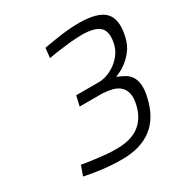

<svg xmlns="http://www.w3.org/2000/svg" viewBox="-158 -797 898 934"><g transform="rotate(-30 290.5 -330.0)"><path d="M211 -647Q244 -653 278 -658Q307 -663 342 -666.5Q377 -670 410 -670Q517 -670 555.5 -629.5Q594 -589 574 -501Q565 -459 544.5 -432Q524 -405 502 -388Q480 -371 462 -363Q444 -355 438 -352Q462 -343 481 -332Q500 -321 511.5 -302.5Q523 -284 525.5 -256Q528 -228 518 -186Q495 -87 431 -38.5Q367 10 264 10Q227 10 190 7Q153 4 123 -1Q88 -6 56 -13L76 -68Q107 -62 140 -58Q169 -54 203.5 -50.5Q238 -47 273 -48Q422 -50 454 -183Q463 -221 457.5 -246Q452 -271 436 -286Q420 -301 396 -307.5Q372 -314 342 -316H212L225 -372H354Q373 -372 397 -380Q421 -388 443.5 -403.5Q466 -419 484 -442.5Q502 -466 509 -496Q523 -559 495.5 -586Q468 -613 395 -613Q362 -613 328 -609.5Q294 -606 267 -602Q234 -598 205 -592L211 -647Z"/></g></svg>

Font: Panefresco 250wt
Style: Italic
Weight: 300
Version: Version 1.000